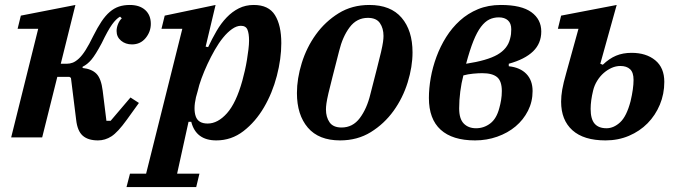

<svg xmlns="http://www.w3.org/2000/svg" viewBox="-20 -554 2746 774"><path d="M375 12Q335 12 313.5 -7Q292 -26 287 -71L266 -240L260 -244H211L150 0H25L134 -438H51L64 -491L284 -534L225 -297H249Q262 -297 273.5 -301.5Q285 -306 298 -318Q311 -330 325 -352Q339 -374 356 -409Q373 -443 389 -467Q405 -491 422.5 -506Q440 -521 459.5 -527.5Q479 -534 503 -534Q543 -534 565.5 -513.5Q588 -493 588 -458Q588 -426 567 -400.5Q546 -375 512 -375Q486 -375 468 -390Q450 -405 450 -429Q450 -443 456 -457.5Q462 -472 471 -480L464 -487Q448 -478 431.5 -455Q415 -432 390 -380Q365 -333 348.5 -313.5Q332 -294 313 -285V-280Q350 -276 369 -256.5Q388 -237 394 -188L409 -67H426L506 -161L540 -139L491 -71Q455 -21 429.5 -4.5Q404 12 375 12Z M504 146H569L715 -438H631L644 -491L849 -534L809 -366L819 -364Q835 -398 853 -429Q871 -460 893.5 -483.5Q916 -507 943 -520.5Q970 -534 1003 -534Q1063 -534 1088.5 -493Q1114 -452 1114 -380Q1114 -317 1096 -248Q1078 -179 1044 -121Q1010 -63 961.5 -25.5Q913 12 852 12Q770 12 751 -63H740L694 146H784L771 200H490ZM817 -56Q858 -56 895 -97.5Q932 -139 957 -229Q962 -247 967 -269Q972 -291 975.5 -312.5Q979 -334 981.5 -354.5Q984 -375 984 -390Q984 -419 977.5 -434.5Q971 -450 951 -450Q934 -450 915.5 -437Q897 -424 879.5 -402.5Q862 -381 846 -353Q830 -325 816.5 -296Q803 -267 792.5 -238.5Q782 -210 777 -187L770 -162Q759 -114 769 -85Q779 -56 817 -56Z M1357 -40Q1402 -40 1430.5 -78Q1459 -116 1473 -174Q1489 -237 1499.5 -277.5Q1510 -318 1516 -344Q1522 -370 1524 -384.5Q1526 -399 1526 -409Q1526 -440 1511.5 -461Q1497 -482 1463 -482Q1418 -482 1389.5 -444Q1361 -406 1347 -348Q1331 -285 1320.5 -244.5Q1310 -204 1304 -178Q1298 -152 1296 -137.5Q1294 -123 1294 -113Q1294 -82 1308.5 -61Q1323 -40 1357 -40ZM1351 12Q1265 12 1221 -39.5Q1177 -91 1177 -179Q1177 -237 1196.5 -300Q1216 -363 1253.5 -415Q1291 -467 1345 -500.5Q1399 -534 1469 -534Q1555 -534 1599 -482.5Q1643 -431 1643 -343Q1643 -285 1623.5 -222Q1604 -159 1566.5 -107Q1529 -55 1475 -21.5Q1421 12 1351 12Z M1895 12Q1804 12 1756.5 -31Q1709 -74 1709 -159Q1709 -198 1716.5 -240.5Q1724 -283 1739.5 -325Q1755 -367 1778.5 -404.5Q1802 -442 1834 -471Q1866 -500 1907 -517Q1948 -534 1999 -534Q2082 -534 2122 -505Q2162 -476 2162 -427Q2162 -379 2129 -347Q2096 -315 2031 -297V-287Q2077 -282 2102 -256Q2127 -230 2127 -187Q2127 -144 2108.5 -107.5Q2090 -71 2058.5 -44.5Q2027 -18 1984.5 -3Q1942 12 1895 12ZM1899 -37Q1931 -37 1956.5 -56.5Q1982 -76 1993 -119Q1997 -133 2000 -150.5Q2003 -168 2003 -187Q2003 -227 1984 -243Q1965 -259 1924 -259Q1908 -259 1887 -257Q1866 -255 1848 -250Q1840 -220 1835.5 -185Q1831 -150 1831 -117Q1831 -75 1849.5 -56Q1868 -37 1899 -37ZM1991 -484Q1970 -484 1952.5 -475.5Q1935 -467 1919 -446Q1903 -425 1888.5 -389Q1874 -353 1859 -297Q1944 -310 1985 -333.5Q2026 -357 2036 -397Q2039 -408 2040 -416.5Q2041 -425 2041 -436Q2041 -460 2027.5 -472Q2014 -484 1991 -484Z M2421 12Q2333 12 2287.5 -29Q2242 -70 2242 -144Q2242 -167 2246.5 -193Q2251 -219 2263 -261L2312 -438H2229L2242 -491L2466 -534L2400 -297L2410 -293Q2436 -318 2463.5 -329.5Q2491 -341 2526 -341Q2585 -341 2621.5 -311Q2658 -281 2658 -224Q2658 -175 2640 -132Q2622 -89 2590.5 -57Q2559 -25 2515.5 -6.5Q2472 12 2421 12ZM2425 -37Q2454 -37 2480 -61Q2506 -85 2522 -146Q2534 -197 2534 -232Q2534 -262 2520 -275Q2506 -288 2481 -288Q2463 -288 2446 -280.5Q2429 -273 2414 -260Q2399 -247 2387.5 -228.5Q2376 -210 2371 -189Q2361 -148 2361 -115Q2361 -74 2377 -55.5Q2393 -37 2425 -37Z"/></svg>

Font: IBM Plex Serif SmBld
Style: Italic
Weight: 600
Italic angle: -14°
Designer: Mike Abbink, Paul van der Laan, Pieter van Rosmalen
Foundry: Bold Monday
Version: Version 3.001